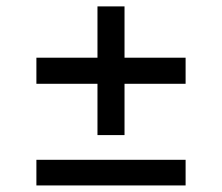

<svg xmlns="http://www.w3.org/2000/svg" viewBox="-20 -565 676 585"><path d="M545.5 -389.2V-309.7H359.4V-153.4H277V-309.7H90.9V-389.2H277V-545.5H359.4V-389.2ZM545.5 -78.1V0H90.9V-78.1Z"/></svg>

Font: Inter UI
Style: Regular
Weight: 400
Designer: Rasmus Andersson
Foundry: rsms
Version: Version 2.2